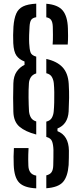

<svg xmlns="http://www.w3.org/2000/svg" viewBox="-20 -822 449 1049"><path d="M178 -87Q118.5 -102.5 86.5 -129.8Q54.5 -157 53 -211.5Q50.5 -284.5 53 -366Q54 -406 71.2 -430.8Q88.5 -455.5 114 -467.5V-486Q85 -497 70 -518Q55 -539 52.5 -586Q50.5 -629.5 53.5 -676.5Q57 -721.5 68.8 -748Q80.5 -774.5 106.2 -787Q132 -799.5 178 -802V-728Q157.5 -724.5 150.2 -713.2Q143 -702 141.5 -677.5Q140 -658 139.2 -631Q138.5 -604 139.5 -585Q141 -554 146.5 -536.8Q152 -519.5 178 -512.5V-421Q157.5 -414.5 148.2 -399.5Q139 -384.5 138 -367Q135.5 -330 136 -289.5Q136.5 -249 138.5 -213.5Q140.5 -194 149.2 -179.2Q158 -164.5 178 -158.5ZM267.5 -578.5Q269.5 -601.5 269.2 -631.5Q269 -661.5 268.5 -675.5Q267.5 -701.5 259.2 -713Q251 -724.5 233 -727.5V-801.5Q296 -796.5 322.5 -764.8Q349 -733 351 -667.5Q351.5 -650 351.8 -626.5Q352 -603 350 -578.5ZM233 206.5V136Q253 131.5 261.8 118.5Q270.5 105.5 271 80Q271.5 58 271.8 38.5Q272 19 272 -2.5Q271 -33 264.2 -50.2Q257.5 -67.5 233 -74V-157.5Q255 -163 263.5 -178.8Q272 -194.5 273.5 -213.5Q275.5 -234.5 276.2 -262.8Q277 -291 276.5 -318.8Q276 -346.5 274 -366.5Q272.5 -384.5 264 -400.5Q255.5 -416.5 233 -422V-500Q291.5 -487 321.8 -454.5Q352 -422 355.5 -364Q358 -320 357.5 -287.2Q357 -254.5 355 -212.5Q350.5 -142.5 294 -120V-105.5Q355 -81.5 356.5 0.5Q356.5 18 356.2 40.5Q356 63 355 79.5Q350 143.5 323.8 172.8Q297.5 202 233 206.5ZM178 207Q112 204 84.8 175.8Q57.5 147.5 55 80Q54 59.5 54.2 33.5Q54.5 7.5 56 -13H136Q135 8 134.5 22Q134 36 134.2 49.8Q134.5 63.5 135 83.5Q137 131 178 137.5Z"/></svg>

Font: Big Shoulders Stencil Text Medium
Style: Regular
Weight: 500
Designer: Patric King
Foundry: XO Type Co
Version: Version 1.000